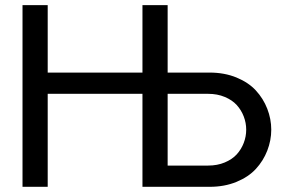

<svg xmlns="http://www.w3.org/2000/svg" viewBox="-20 -721 1104 741"><path d="M66.9 0V-701.2H164.1V-440.9H529.8V-701.2H627V-440.9H789.1Q846.2 -440.9 892.6 -421.9Q939 -402.8 967.5 -371.8Q996.1 -340.8 1011.5 -301.3Q1026.9 -261.7 1026.9 -220.5Q1026.9 -179.2 1011.5 -139.6Q996.1 -100.1 967.5 -69.1Q939 -38.1 892.6 -19Q846.2 0 789.1 0H529.8V-358.9H164.1V0ZM783.2 -358.9H627V-82H783.2Q818.8 -82 847.4 -94Q876 -106 893.6 -125.2Q911.1 -144.5 920.7 -169.4Q930.2 -194.3 930.2 -220.5Q930.2 -246.6 920.7 -271.5Q911.1 -296.4 893.6 -315.7Q876 -335 847.4 -346.9Q818.8 -358.9 783.2 -358.9Z"/></svg>

Font: LT Superior Med
Style: Regular
Weight: 500
Designer: Daniel Lyons
Foundry: LyonsType
Version: Version 1.000